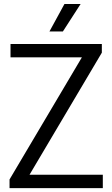

<svg xmlns="http://www.w3.org/2000/svg" viewBox="-20 -966 577 986"><path d="M131.5 -68.5H508V0H29V-44.5L400.5 -671.5H34V-740H503V-695.5ZM234 -804.5 311 -945.5H394L303 -804.5Z"/></svg>

Font: Encode Sans Semi Condensed
Style: Regular
Weight: 400
Width: 4
Designer: Multiple Designers
Foundry: Impallari Type
Version: Version 2.000